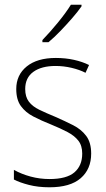

<svg xmlns="http://www.w3.org/2000/svg" viewBox="-20 -785 449 815"><path d="M367 -133Q367 -67 322.5 -28.5Q278 10 190 10Q142 10 103 0Q64 -10 39 -23V-64Q71 -46 110 -35.5Q149 -25 190 -25Q263 -25 296 -53.5Q329 -82 329 -133Q329 -167 312.5 -188Q296 -209 266.5 -224.5Q237 -240 198 -256Q155 -273 121.5 -290.5Q88 -308 68.5 -335Q49 -362 49 -407Q49 -467 93.5 -503Q138 -539 217 -539Q258 -539 294 -531Q330 -523 358 -509L343 -476Q318 -489 284 -497Q250 -505 216 -505Q156 -505 121.5 -480Q87 -455 87 -407Q87 -374 102.5 -353.5Q118 -333 147 -319Q176 -305 215 -289Q256 -271 290.5 -253.5Q325 -236 346 -208Q367 -180 367 -133ZM326 -758Q310 -735 286 -707.5Q262 -680 236 -653Q210 -626 186 -606H160V-615Q192 -648 226 -689.5Q260 -731 281 -765H326Z"/></svg>

Font: Noto Sans Gurmukhi SemiCondensed ExtraLight
Style: Regular
Weight: 200
Width: 4
Designer: Jelle Bosma - Monotype Design Team
Foundry: Monotype Imaging Inc.
Version: Version 2.004; ttfautohint (v1.8.4.7-5d5b)